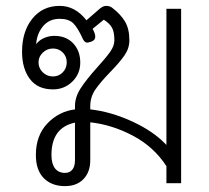

<svg xmlns="http://www.w3.org/2000/svg" viewBox="-20 -623 711 653"><path d="M102 -96Q102 -162 141 -203Q180 -244 235 -251V-262Q235 -293 254.5 -323Q274 -353 310 -393Q340 -426 354.5 -446.5Q369 -467 369 -486Q369 -515 360.5 -529.5Q352 -544 333 -556L295 -525Q304 -509 304 -498Q304 -487 292 -482Q280 -478 277 -478Q268 -478 262 -490Q245 -528 229.5 -543.5Q214 -559 183 -559Q148 -559 127 -534.5Q106 -510 103 -474H104Q114 -487 130.5 -494Q147 -501 165 -501Q205 -501 229 -475.5Q253 -450 253 -410Q253 -372 226 -345.5Q199 -319 160 -319Q108 -319 81.5 -354.5Q55 -390 55 -447Q55 -516 90 -559.5Q125 -603 183 -603Q236 -603 274 -554L320 -594Q331 -603 341 -603Q353 -603 361 -597Q390 -575 405 -550Q420 -525 420 -486Q420 -459 404 -435.5Q388 -412 355 -378Q321 -343 304 -318Q287 -293 287 -262V-251Q358 -243 430.5 -209.5Q503 -176 546 -130V-593H596V0H546V-58Q503 -124 432 -161.5Q361 -199 287 -207V-78Q287 -38 264 -14Q241 10 201 10Q156 10 129 -17Q102 -44 102 -96ZM207 -411Q207 -431 193.5 -444.5Q180 -458 160 -458Q140 -458 125.5 -444Q111 -430 111 -411Q111 -391 125.5 -377Q140 -363 160 -363Q180 -363 193.5 -377Q207 -391 207 -411ZM235 -78V-206Q155 -189 155 -96Q155 -66 167 -50.5Q179 -35 201 -35Q217 -35 226 -46Q235 -57 235 -78Z"/></svg>

Font: Niramit ExtraLight
Style: Regular
Weight: 200
Designer: Katatrad Aksorn Co.,Ltd.
Foundry: Cadson Demak Co.,Ltd.
Version: Version 1.000; ttfautohint (v1.6)